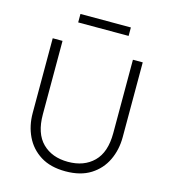

<svg xmlns="http://www.w3.org/2000/svg" viewBox="-127 -978 977 1096"><g transform="rotate(15 361.0 -430.0)"><path d="M361 15Q272 15 213 -22.2Q154 -59.5 124.5 -121.5Q95 -183.5 95 -258V-700H153V-266Q153 -153 209.8 -97Q266.5 -41 361 -41Q455.5 -41 512.2 -97Q569 -153 569 -266V-700H627V-258Q627 -183.5 597.5 -121.5Q568 -59.5 509 -22.2Q450 15 361 15ZM212 -825V-875H510V-825Z"/></g></svg>

Font: Geologica Cursive Thin
Style: Regular
Weight: 250
Designer: Sindre Bremnes, Frode Helland
Foundry: Monokrom Skriftforlag AS
Version: Version 1.010;gftools[0.9.28]